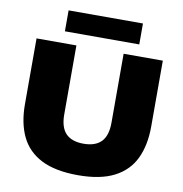

<svg xmlns="http://www.w3.org/2000/svg" viewBox="-99 -1027 1075 1129"><g transform="rotate(10 439.0 -462.5)"><path d="M441 10Q305.5 10 222 -32.5Q138.5 -75 100.2 -155Q62 -235 62 -347V-740H300V-328Q300 -251 335.2 -214.5Q370.5 -178 441 -178Q511.5 -178 546.8 -214.5Q582 -251 582 -328V-740H816V-347Q816 -235 777.8 -155Q739.5 -75 656.8 -32.5Q574 10 441 10ZM219 -810V-935H663V-810Z"/></g></svg>

Font: Encode Sans Exp Black
Style: Regular
Weight: 900
Width: 7
Designer: Multiple Designers
Foundry: Impallari Type
Version: Version 3.002; ttfautohint (v1.8.3) -l 8 -r 50 -G 200 -x 14 